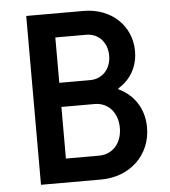

<svg xmlns="http://www.w3.org/2000/svg" viewBox="-51 -746 702 793"><g transform="rotate(-5 300.0 -350.0)"><path d="M87 0H336C457 0 544 -84 544 -198C544 -275 504 -335 440 -365V-369C491 -399 522 -452 522 -516C522 -622 439 -700 325 -700H87ZM199 -413V-601H327C378 -601 414 -562 414 -507C414 -452 378 -413 327 -413ZM199 -99V-313H337C393 -313 432 -269 432 -206C432 -143 393 -99 337 -99Z"/></g></svg>

Font: CommitMono
Style: 600Regular
Weight: 600
Monospace: yes
Designer: Eigil Nikolajsen
Foundry: Eigil Nikolajsen
Version: Version 1.143